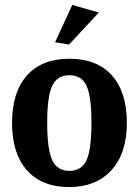

<svg xmlns="http://www.w3.org/2000/svg" viewBox="-20 -750 565 781"><path d="M261 -569 204 -578 274 -730 382 -699ZM262 11Q150 11 89.5 -57.5Q29 -126 29 -250Q29 -375 89.5 -443Q150 -511 262 -511Q375 -511 435.5 -443Q496 -375 496 -250Q496 -126 433 -57.5Q370 11 262 11ZM262 -55Q312 -55 332 -98.5Q352 -142 352 -250Q352 -358 332 -401Q312 -444 262 -444Q213 -444 192.5 -401Q172 -358 172 -251Q172 -142 192.5 -98.5Q213 -55 262 -55Z"/></svg>

Font: Arsenal SC
Style: Bold
Weight: 700
Designer: Andrij Shevchenko
Foundry: Stairsfor
Version: Version 2.001; ttfautohint (v1.8.4.7-5d5b)